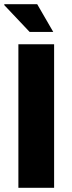

<svg xmlns="http://www.w3.org/2000/svg" viewBox="-23 -899 344 919"><path d="M65 0V-687H236V0ZM232 -746H119L-3 -875L-2 -879H155Z"/></svg>

Font: Archivo SemiCondensed ExtraBold
Style: Regular
Weight: 800
Width: 4
Designer: Hector Gatti
Foundry: Omnibus-Type
Version: Version 2.001